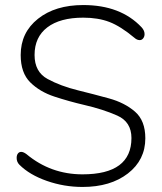

<svg xmlns="http://www.w3.org/2000/svg" viewBox="-20 -733 644 761"><path d="M307 8Q234 8 165.5 -16Q97 -40 57 -80Q46 -91 46 -107Q46 -118 51 -124.5Q56 -131 64 -131Q73 -131 85 -122Q181 -42 307 -42Q501 -42 501 -186Q501 -250 444.5 -275Q388 -300 314 -317Q254 -331 196 -350Q138 -369 100 -406.5Q62 -444 62 -515Q62 -604 130.5 -658.5Q199 -713 310 -713Q458 -713 541 -625Q553 -612 553 -598Q553 -588 547.5 -581Q542 -574 534 -574Q523 -574 513 -583Q458 -629 413.5 -646Q369 -663 310 -663Q218 -663 167.5 -624.5Q117 -586 117 -515Q117 -448 168.5 -420Q220 -392 289 -375Q350 -360 412 -343Q474 -326 515 -290.5Q556 -255 556 -185Q556 -99 487 -45.5Q418 8 307 8Z"/></svg>

Font: Nunito VF Beta Light
Style: Regular
Weight: 300
Designer: Vernon Adams
Foundry: newtypography
Version: Version 3.001